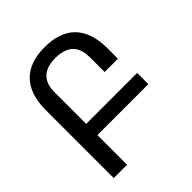

<svg xmlns="http://www.w3.org/2000/svg" viewBox="-202 -874 1007 1007"><g transform="rotate(-45 301.0 -371.0)"><path d="M62.5 0H161.1V-220.2H539.1V-303.2H161.1V-536.1C161.1 -564.9 165.5 -596.2 184.6 -620.6C203.6 -645 235.4 -662.1 291 -662.1C346.7 -662.1 379.4 -645 398.4 -620.6C417.5 -596.2 421.9 -564.9 421.9 -536.1V-427.2H520.5V-505.9C520.5 -586.4 499 -645.5 460 -684.6C420.4 -723.6 363.3 -742.2 291 -742.2C217.3 -742.2 162.1 -722.7 123.5 -684.6C84 -645.5 62.5 -586.4 62.5 -505.9Z"/></g></svg>

Font: Hack
Style: Regular
Weight: 400
Monospace: yes
Designer: Christopher Simpkins
Foundry: Christopher Simpkins
Version: Version 2.010